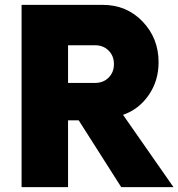

<svg xmlns="http://www.w3.org/2000/svg" viewBox="-20 -770 734 790"><path d="M486.2 -297.5 693.8 0H478.8L303.8 -275H260V0H68.8V-750H402.5Q501.2 -750 566.9 -681.2Q632.5 -612.5 632.5 -513.8Q632.5 -437.5 591.9 -378.8Q551.2 -320 486.2 -297.5ZM371.2 -428.8Q405 -428.8 426.9 -450.6Q448.8 -472.5 448.8 -506.2Q448.8 -540 426.9 -561.9Q405 -583.8 371.2 -583.8H260V-428.8Z"/></svg>

Font: Now Alt Black
Style: Regular
Weight: 900
Designer: Alfredo Marco Pradil
Foundry: Alfredo Marco Pradil
Version: Version 1.002;PS 001.002;hotconv 1.0.88;makeotf.lib2.5.64775